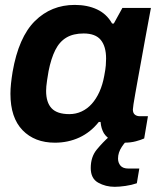

<svg xmlns="http://www.w3.org/2000/svg" viewBox="-20 -558 644 767"><path d="M199.2 12Q118.5 12 70.1 -37.9Q21.7 -87.9 21.7 -183.3Q21.7 -203.1 24 -224.6Q26.3 -246.1 30.3 -270.7Q54.3 -409.3 119.4 -473.9Q184.5 -538.4 278.6 -538.4Q329.3 -538.4 367.7 -520.4Q406.2 -502.4 427.7 -464.1H434.7L469 -526.4H582.9L558.9 -396.9Q552.1 -357.8 544.9 -319.4Q537.6 -281 531.7 -247Q525.8 -213.1 520.8 -186.1Q515.8 -159.1 513.3 -142Q510.8 -124.9 510.8 -120.7Q510.8 -106.7 518.6 -100.2Q526.4 -93.7 538.9 -93.7H571L556 -4.9Q543.1 1 522.5 6.5Q501.9 12 476.1 12Q448.8 12 428 2.7Q407.2 -6.7 394.9 -25.8Q389.8 -34.6 386.2 -46.2Q382.7 -57.8 381.8 -71H374.8Q342 -29.6 297.2 -8.8Q252.3 12 199.2 12ZM257.1 -102.1Q283.2 -102.1 306 -112.7Q328.8 -123.3 346.6 -143.1Q364.4 -162.9 377.2 -191.2Q390 -219.5 396.4 -255Q401.6 -281.8 402.7 -297Q403.8 -312.3 403.8 -324.2Q403.8 -372.5 382.6 -398.4Q361.4 -424.3 314 -424.3Q272.9 -424.3 245.2 -407.9Q217.6 -391.5 200.8 -357.9Q184 -324.3 174 -273.8Q170.4 -252.7 168.2 -238.2Q166 -223.7 165.1 -213.4Q164.2 -203.2 164.2 -195Q164.2 -148.7 186.2 -125.4Q208.1 -102.1 257.1 -102.1ZM438 188.3Q402 188.3 372.2 171.7Q342.5 155.1 342.5 113.2Q342.5 68.5 366.9 39.1Q391.3 9.7 416 -12H500.1L499.1 -8Q482 5.4 466.7 28.4Q451.5 51.3 451.5 75.4Q451.5 91.9 461.2 103.6Q470.9 115.3 492.9 115.3H536.5L526.6 174.1Q506.3 181.1 481.5 184.7Q456.7 188.3 438 188.3Z"/></svg>

Font: Archivo Variable SemiBold
Style: Italic
Weight: 600
Italic angle: -10°
Designer: Hector Gatti
Foundry: Omnibus-Type
Version: Version 2.001